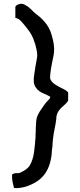

<svg xmlns="http://www.w3.org/2000/svg" viewBox="-20 -792 419 1000"><path d="M43 117C41 144 48 167 53 187C76 190 101 184 118 179C195 152 238 106 249 12C249 0 251 -16 253 -28C253 -34 254 -41 254 -47C255 -54 255 -61 256 -68C259 -102 269 -136 273 -171L274 -186C277 -200 282 -211 290 -220C303 -238 325 -249 335 -268V-310C328 -320 312 -328 299 -334C277 -346 250 -357 241 -383V-398C243 -422 247 -444 251 -464C256 -489 263 -514 262 -539C261 -567 254 -593 248 -613C234 -662 200 -696 164 -722C148 -735 136 -753 116 -763L108 -768C90 -779 64 -767 60 -757V-699C80 -695 91 -681 101 -669C121 -644 147 -617 159 -574C160 -570 162 -566 163 -564C166 -548 174 -527 174 -505C174 -499 173 -494 172 -487C168 -463 162 -434 158 -402C154 -378 154 -354 166 -337C176 -321 193 -310 212 -303C219 -300 226 -297 233 -293C235 -292 241 -289 242 -287C241 -280 236 -274 231 -270C218 -257 207 -242 197 -226C183 -206 169 -186 168 -153C167 -135 166 -119 166 -103C165 -93 165 -85 165 -77C160 -17 158 30 136 68C127 84 109 96 94 103C90 105 81 110 75 110C63 109 51 110 43 117Z"/></svg>

Font: Hussar Pisanka
Style: Regular
Weight: 400
Designer: Robert Jablonski
Foundry: Cannot Into Space Fonts
Version: Version 1.070